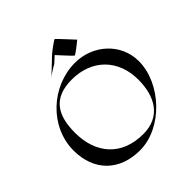

<svg xmlns="http://www.w3.org/2000/svg" viewBox="-251 -1131 1358 1358"><g transform="rotate(-45 428.5 -452.0)"><path d="M817 -412C817 -593 665 -724 489 -724C255 -724 43 -530 43 -292C43 -87 173 40 377 40C602 40 817 -191 817 -412ZM722 -322C722 -160 653 -25 474 -25C260 -25 139 -164 139 -373C139 -547 202 -656 389 -656C590 -656 722 -523 722 -322ZM616 -828C607 -838 509 -944 507 -944C497 -944 426 -889 415 -879L293 -763C312 -781 336 -795 358 -809C366 -814 378 -819 385 -826L426 -864C434 -855 520 -761 523 -761C534 -761 603 -817 616 -828Z"/></g></svg>

Font: Fondamento
Style: Regular
Weight: 400
Designer: Astigmatic (AOETI)
Foundry: Astigmatic (AOETI)
Version: Version 1.001